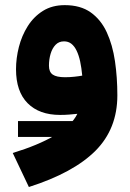

<svg xmlns="http://www.w3.org/2000/svg" viewBox="-20 -457 519 766"><path d="M380.4 25.9H51.8V89.4H380.4ZM288.6 -2.9Q266.1 43.9 198.5 83.5Q130.9 123 30.8 153.3L95.2 289.1Q272.9 232.4 360.6 144.8Q448.2 57.1 448.2 -76.7Q448.2 -147.9 438.7 -212.9Q429.2 -277.8 406 -328.1Q382.8 -378.4 342 -407.5Q301.3 -436.5 238.3 -436.5Q188 -436.5 151.4 -413.6Q114.7 -390.6 90.8 -352.8Q66.9 -314.9 55.4 -269.8Q43.9 -224.6 43.9 -180.7Q43.9 -91.8 90.3 -45.2Q136.7 1.5 219.7 1.5Q238.3 1.5 255.1 0.2Q272 -1 288.6 -2.9ZM308.1 -155.3Q294.9 -152.8 276.6 -150.9Q258.3 -148.9 239.3 -148.9Q205.6 -148.9 190.4 -159.4Q175.3 -169.9 175.3 -194.8Q175.3 -220.2 181.9 -242.4Q188.5 -264.6 201.7 -278.3Q214.8 -292 235.4 -292Q252.4 -292 264.6 -282.5Q276.9 -272.9 285.6 -254.9Q294.4 -236.8 299.8 -211.7Q305.2 -186.5 308.1 -155.3Z"/></svg>

Font: Estedad-FD-VF Thin
Style: Regular
Weight: 100
Designer: Amin Abedi
Version: Version 5.0